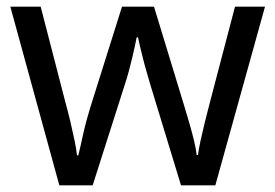

<svg xmlns="http://www.w3.org/2000/svg" viewBox="-20 -557 826 576"><path d="M431 -303Q425 -324 419 -344.5Q413 -365 408.5 -383.5Q404 -402 400 -418Q396 -434 394 -445H390Q388 -434 384.5 -418Q381 -402 376.5 -383Q372 -364 366.5 -343.5Q361 -323 354 -302L258 -1H158L11 -537H102L176 -251Q184 -222 191 -192.5Q198 -163 203.5 -136.5Q209 -110 211 -91H215Q218 -103 222 -121Q226 -139 230.5 -159Q235 -179 240.5 -199Q246 -219 251 -235L346 -537H442L534 -235Q541 -212 548.5 -186Q556 -160 562 -135.5Q568 -111 570 -92H574Q576 -109 581.5 -134.5Q587 -160 594.5 -190.5Q602 -221 610 -251L685 -537H775L626 -1H523Z"/></svg>

Font: lhindi25
Style: Book
Weight: 400
Designer: Jelle Bosma - Monotype Design Team
Foundry: Monotype Imaging Inc.
Version: Version 2.003